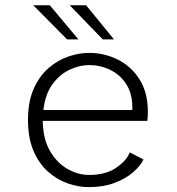

<svg xmlns="http://www.w3.org/2000/svg" viewBox="-20 -718 690 748"><path d="M325.5 11Q285 11 243.2 -3.8Q201.5 -18.5 166.5 -49.8Q131.5 -81 110.2 -130.8Q89 -180.5 89 -251Q89 -321.5 110.8 -371Q132.5 -420.5 168 -451.8Q203.5 -483 245.5 -497.5Q287.5 -512 327.5 -512Q386 -512 438.2 -486.2Q490.5 -460.5 523.2 -409.5Q556 -358.5 556 -282.5Q556 -275 555.5 -264.5Q555 -254 554 -247H146.5Q147.5 -176.5 174.8 -129.8Q202 -83 243 -59.8Q284 -36.5 327.5 -36.5Q392.5 -36.5 433.2 -64.8Q474 -93 485.5 -124.5L539 -96.5Q527 -71.5 498 -46.5Q469 -21.5 425.5 -5.2Q382 11 325.5 11ZM327.5 -464.5Q291 -464.5 252.5 -447Q214 -429.5 185.2 -391Q156.5 -352.5 149 -289.5H495.5V-300.5Q495.5 -354 471.5 -390.8Q447.5 -427.5 409 -446Q370.5 -464.5 327.5 -464.5ZM380.5 -564.5 251.5 -697.5H315.5L424 -564.5ZM241.5 -564.5 109.5 -697.5H174L285.5 -564.5Z"/></svg>

Font: Trispace ExtraLight
Style: Regular
Weight: 200
Designer: Tyler Finck
Foundry: Etcetera Type Company
Version: Version 1.210; ttfautohint (v1.8.3)